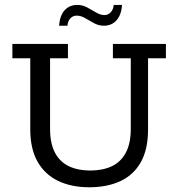

<svg xmlns="http://www.w3.org/2000/svg" viewBox="-20 -765 738 795"><path d="M349.4 10.4Q274.7 10.4 219.5 -16.6Q164.4 -43.6 134.8 -96.8Q105.3 -150.1 105.3 -229V-523.7H31.3V-583H261.3V-523.7H187.3V-232.1Q187.3 -170.9 207.8 -132.5Q228.4 -94 265.8 -76.4Q303.3 -58.9 353.7 -58.9Q404.8 -58.9 442.4 -76.4Q480.1 -94 500.8 -132.5Q521.5 -170.9 521.5 -232.1V-523.7H447.5V-583H667V-523.7H593V-229Q593 -147 563.4 -94.1Q533.9 -41.1 479.2 -15.4Q424.6 10.4 349.4 10.4ZM410 -658.5Q388.6 -658.5 369.2 -669.1Q349.9 -679.7 332.4 -690Q314.8 -700.3 297.4 -700.3Q282.2 -700.3 271.6 -689.4Q261.1 -678.5 259.1 -658.5H224.5Q227.8 -701 247.8 -722.8Q267.8 -744.6 300.1 -744.6Q321.9 -744.6 341 -734.3Q360.2 -724 377.9 -713.3Q395.6 -702.7 412.6 -702.7Q427.8 -702.7 438.4 -714Q449 -725.2 451 -744.6H485.5Q482.3 -703 462.3 -680.8Q442.3 -658.5 410 -658.5Z"/></svg>

Font: Rokkitt SemiBold
Style: Regular
Weight: 600
Designer: Vernon Adams
Foundry: Vernon Adams
Version: Version 3.103